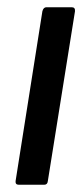

<svg xmlns="http://www.w3.org/2000/svg" viewBox="-20 -510 231 530"><path d="M32 0Q22 0 23 -10L97 -479Q100 -490 108 -490H178Q188 -490 187 -479L112 -10Q111 0 102 0Z"/></svg>

Font: Sofia Sans Condensed SemiBold
Style: Italic
Weight: 600
Italic angle: -9°
Version: Version 4.100